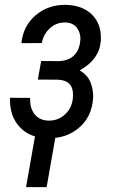

<svg xmlns="http://www.w3.org/2000/svg" viewBox="-20 -558 478 788"><path d="M393.6 -388.7Q387.2 -313.5 307.1 -269Q338.9 -251 351.6 -219.7Q361.8 -193.4 362.3 -164.1Q362.3 -158.2 361.8 -152.3Q356.4 -78.1 303.7 -33.2Q252.9 9.8 180.2 9.3Q176.8 9.3 173.8 9.3Q101.1 7.8 59.6 -38.1Q21 -80.6 21 -147.5Q21 -152.3 21 -156.7L103.5 -156.2Q103.5 -152.8 103.5 -148.9Q103.5 -113.3 121.6 -89.8Q142.1 -64 178.2 -63Q179.7 -63 181.2 -63Q218.3 -63 245.6 -87.4Q273.9 -112.8 278.8 -152.3Q279.8 -161.1 279.8 -168.9Q279.8 -228 218.3 -231L135.3 -231.4L148.9 -307.6L220.7 -307.1Q258.8 -308.1 281.7 -328.6Q304.7 -349.1 309.1 -387.7Q310.1 -394 310.1 -399.9Q309.6 -424.8 295.9 -443.4Q279.3 -465.8 246.1 -465.8Q210.4 -465.8 184.6 -441.9Q158.7 -418 151.4 -381.3L67.9 -380.9Q74.7 -451.2 126 -495.1Q176.3 -538.1 247.1 -538.1Q248.5 -538.1 250.5 -538.1Q321.8 -536.1 360.4 -495.1Q394 -459 394 -404.3Q394 -396.5 393.6 -388.7ZM171.4 210H86.9L130.9 -40H215.3Z"/></svg>

Font: MAUL Condensed Italic
Style: Condenced Regular Italic
Weight: 400
Italic angle: -12°
Designer: MAUL
Version: Version 1.0; 2020; ttfautohint (v1.8.3)